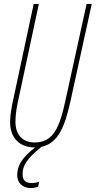

<svg xmlns="http://www.w3.org/2000/svg" viewBox="-20 -734 483 969"><path d="M154 10H157C87 65 67 104 67 150C67 188 92 215 136 215C153 215 164 211 173 208L177 184C166 187 153 190 140 190C109 190 94 175 94 146C93 101 117 66 189 7C275 -11 308 -98 336 -225L443 -714H417L310 -226C281 -92 250 -15 155 -15C98 -15 58 -50 58 -119C58 -143 61 -175 68 -209L176 -714H150L42 -209C35 -174 31 -142 31 -118C31 -34 83 10 154 10Z"/></svg>

Font: Noto Sans ExtraCondensed Thin
Style: Italic
Weight: 100
Width: 2
Italic angle: -12°
Designer: Monotype Design Team
Foundry: Monotype Imaging Inc.
Version: Version 2.013